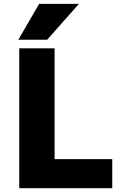

<svg xmlns="http://www.w3.org/2000/svg" viewBox="-20 -986 654 1008"><path d="M266.6 -732.4V-150.4H569.3V2H81.1V-732.4ZM185.5 -965.8H394.5L227.5 -777.3H76.2Z"/></svg>

Font: Gen Shin Gothic Heavy
Style: Bold
Weight: 900
Designer: [Source Han Sans]
Ryoko NISHIZUKA  (kana & ideographs); Paul D. Hunt (Latin, Greek & Cyrillic); Wenlong ZHANG  (bopomofo
Version: Version 1.002.20150607